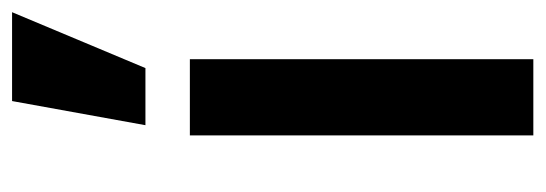

<svg xmlns="http://www.w3.org/2000/svg" viewBox="-310 -584 895 315"><g transform="rotate(-90 137.5 -426.5)"><path d="M72.9 -562.5V1H197.9V-562.5ZM129.2 -854.2H275L183.3 -635.4H89.6Z"/></g></svg>

Font: Vladivostok Bold
Style: Regular
Weight: 700
Width: 4
Designer: Michael Sharanda
Foundry: Michael Sharanda
Version: Version 1.005